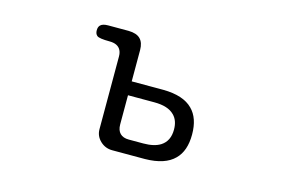

<svg xmlns="http://www.w3.org/2000/svg" viewBox="-69 -625 1139 770"><g transform="rotate(15 500.0 -239.5)"><path d="M445.3 -228.5H554.7Q611.8 -228.5 637.7 -202.1Q659.2 -181.2 659.2 -143.1Q659.2 -95.7 626 -74.2Q600.1 -57.6 554.7 -57.6H496.1Q495.1 -57.6 494.1 -57.6Q470.7 -57.6 458 -70.3Q445.3 -83 445.3 -107.4ZM445.3 -286.1V-416Q445.3 -446.8 429.7 -462.4Q414.1 -478 380.9 -478.5H295.9Q273.4 -478.5 264.2 -469.2Q256.8 -461.9 256.8 -448Q256.8 -434.1 264.2 -427.2L265.6 -425.8Q274.9 -418 317.9 -418Q353 -418 364.7 -395Q370.1 -384.3 370.1 -369.1V-67.4Q370.1 -39.1 391.1 -19Q412.1 1 441.4 1H577.1Q660.2 0 698.7 -39.1Q734.4 -74.2 734.4 -142.6Q734.4 -210.9 698.7 -246.1Q660.2 -285.2 577.1 -286.1Z"/></g></svg>

Font: YuPearl-Light
Style: Light
Weight: 300
Designer: Max Yao
Foundry: Max-Everyday
Version: Version 1.011; ttfautohint (v1.8.3)